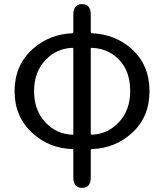

<svg xmlns="http://www.w3.org/2000/svg" viewBox="-20 -716 799 935"><path d="M380 199Q337 199 337 147V15Q337 10 332 10Q219 6 139 -67Q51 -146 51 -272Q51 -398 139 -477Q219 -549 331 -554Q337 -554 337 -560V-644Q337 -696 380 -696Q422 -696 422 -644V-560Q422 -554 428 -554Q542 -549 622 -477Q708 -399 708 -272Q708 -145 621 -67Q540 6 427 10Q422 10 422 15V147Q422 199 380 199ZM332 -60Q337 -60 337 -65V-478Q337 -483 332 -483Q255 -480 202 -424Q146 -366 146 -272Q146 -178 202 -119Q255 -63 332 -60ZM422 -65Q422 -60 427 -60Q504 -63 557 -119Q614 -178 614 -273Q614 -368 561 -424Q508 -480 427 -483Q422 -483 422 -478Z"/></svg>

Font: Resource Han Rounded KR
Style: Regular
Weight: 400
Designer: Cyano Hao (round all glyphs); Ryoko NISHIZUKA 西塚涼子 (kana, bopomofo & ideographs); Paul D. Hunt (Latin, Greek & Cyrillic)
Foundry: Cyano Hao
Version: 0.990